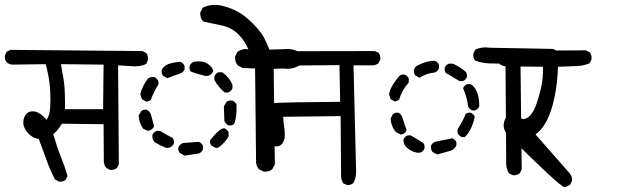

<svg xmlns="http://www.w3.org/2000/svg" viewBox="-31 -762 2551 787"><path d="M420.9 -65.4 405.3 -73.2Q394.5 -85 394.5 -102.5L393.6 -252.9L222.7 -254.9Q208 -229.5 187.5 -211.9Q201.2 -163.1 217.3 -123Q233.4 -83 246.1 -40L238.3 -25.4Q227.5 -15.6 210.9 -17.6L194.3 -26.4Q173.8 -66.4 158.7 -108.9Q143.6 -151.4 127.9 -192.4Q102.5 -195.3 83 -217.3Q63.5 -239.3 64.5 -261.7Q65.4 -284.2 79.1 -296.9Q92.8 -309.6 114.7 -304.2Q136.7 -298.8 160.2 -270.5Q172.9 -290 174.8 -323.2Q176.8 -356.4 174.8 -388.7Q172.9 -420.9 168 -447.8Q163.1 -474.6 156.2 -499L17.6 -497.1Q5.9 -499 -3.9 -506.8Q-12.7 -517.6 -10.7 -535.2L-3.9 -549.8L11.7 -557.6L552.7 -552.7L568.4 -544.9Q577.1 -533.2 575.2 -515.6L568.4 -500Q539.1 -486.3 502 -491.2L453.1 -494.1L456.1 -87.9L448.2 -73.2Q437.5 -64.5 420.9 -65.4ZM391.6 -314.5 393.6 -497.1 218.8 -499Q224.6 -468.8 230.5 -431.6Q236.3 -394.5 235.4 -314.5Z M1049.8 -58.6 1030.3 -68.4Q1020.5 -80.1 1018.6 -95.7L1014.6 -481.4L963.9 -483.4L944.3 -493.2Q930.7 -508.8 932.6 -530.3L942.4 -549.8Q969.7 -566.4 987.3 -558.6Q973.6 -593.8 946.3 -621.1Q918.9 -648.4 879.9 -657.2Q840.8 -666 801.8 -673.8Q788.1 -689.5 790 -710.9L799.8 -730.5Q831.1 -746.1 872.1 -740.2Q907.2 -732.4 938.5 -716.8Q969.7 -701.2 1003.9 -667Q1038.1 -632.8 1050.8 -608.4Q1063.5 -584 1073.2 -558.6L1132.8 -560.5Q1168 -564.5 1195.3 -547.9Q1207 -534.2 1205.1 -512.7L1195.3 -493.2Q1166 -475.6 1127 -481.4L1090.8 -479.5L1095.7 -87.9L1085 -68.4Q1071.3 -56.6 1049.8 -58.6ZM725.6 -124 706.1 -134.8Q698.2 -144.5 700.2 -158.2Q706.1 -170.9 718.8 -175.8Q751 -177.7 784.2 -180.7Q795.9 -175.8 800.8 -164.1V-150.4Q795.9 -137.7 784.2 -132.8ZM652.3 -155.3Q627 -164.1 602.5 -179.7Q591.8 -191.4 593.8 -209Q598.6 -220.7 611.3 -225.6H625Q650.4 -210 676.8 -196.3Q683.6 -187.5 681.6 -173.8Q676.8 -162.1 664.1 -157.2ZM854.5 -155.3 835.9 -165Q828.1 -173.8 830.1 -187.5Q871.1 -238.3 888.7 -236.3Q900.4 -231.4 906.2 -218.8V-203.1Q890.6 -175.8 864.3 -157.2ZM575.2 -225.6 555.7 -234.4Q539.1 -258.8 537.1 -288.1L547.9 -306.6Q555.7 -313.5 569.3 -312.5Q582 -306.6 586.9 -294.9Q593.8 -270.5 600.6 -245.1Q595.7 -232.4 583 -227.5ZM906.2 -248Q893.6 -253.9 888.7 -265.6L886.7 -326.2L897.5 -344.7Q907.2 -351.6 921.9 -349.6Q933.6 -344.7 938.5 -333Q940.4 -283.2 928.7 -253.9Q919.9 -246.1 906.2 -248ZM569.3 -344.7 550.8 -355.5 543.9 -376Q552.7 -410.2 575.2 -439.5Q585 -448.2 600.6 -446.3Q612.3 -441.4 618.2 -429.7V-416Q598.6 -384.8 586.9 -351.6ZM890.6 -382.8Q864.3 -403.3 847.7 -434.6V-448.2Q852.5 -460.9 864.3 -465.8H879.9Q909.2 -445.3 921.9 -414.1V-400.4Q916 -387.7 904.3 -382.8ZM655.3 -441.4 636.7 -452.1Q629.9 -461.9 631.8 -475.6Q640.6 -493.2 661.1 -500Q681.6 -506.8 707 -508.8Q720.7 -503.9 725.6 -491.2V-477.5Q720.7 -463.9 700.2 -458Q679.7 -452.1 655.3 -441.4ZM814.5 -450.2Q782.2 -457 751 -468.8Q744.1 -477.5 746.1 -491.2Q751 -503.9 763.7 -508.8Q802.7 -514.6 823.2 -498.5Q843.8 -482.4 842.8 -468.8Q836.9 -457 825.2 -452.1Z M1390.6 -3.9 1376 -10.7Q1368.2 -23.4 1367.2 -36.1L1365.2 -286.1L1129.9 -283.2Q1130.9 -258.8 1134.3 -237.8Q1137.7 -216.8 1135.7 -198.7Q1133.8 -180.7 1122.6 -169.9Q1111.3 -159.2 1094.7 -162.6Q1078.1 -166 1063 -185.1Q1047.9 -204.1 1036.6 -230.5Q1025.4 -256.8 1023.9 -292Q1022.5 -327.1 1047.9 -333Q1073.2 -338.9 1111.8 -340.8Q1150.4 -342.8 1363.3 -344.7L1360.4 -495.1L1036.1 -492.2Q1023.4 -494.1 1014.6 -501Q1005.9 -511.7 1006.8 -529.3L1014.6 -543.9L1030.3 -551.8L1504.9 -552.7L1520.5 -545.9Q1529.3 -534.2 1528.3 -518.6L1520.5 -502.9Q1509.8 -495.1 1498 -494.1H1418L1428.7 -57.6Q1428.7 -33.2 1418 -12.7Q1407.2 -2 1390.6 -3.9Z M2070.3 -43.9 2054.7 -51.8Q2042 -73.2 2043.9 -100.6L2041 -501Q2009.8 -501 1977.5 -502Q1945.3 -502.9 1917 -513.7Q1907.2 -524.4 1909.2 -542L1917 -558.6Q1943.4 -571.3 1976.6 -566.4L2236.3 -561.5L2252 -553.7Q2261.7 -542 2259.8 -524.4L2252 -508.8Q2241.2 -501 2228.5 -500H2102.5L2107.4 -67.4L2099.6 -51.8Q2087.9 -42 2070.3 -43.9ZM1760.7 -128.9 1742.2 -138.7Q1734.4 -148.4 1735.4 -164.1Q1740.2 -175.8 1752 -180.7Q1788.1 -187.5 1823.2 -195.3Q1835 -190.4 1839.8 -178.7V-166Q1831.1 -148.4 1814.5 -143.6ZM1680.7 -135.7Q1654.3 -140.6 1637.7 -155.8Q1621.1 -170.9 1623 -190.4Q1627.9 -202.1 1639.6 -207H1652.3Q1690.4 -185.5 1704.1 -175.8Q1710.9 -168 1709 -153.3Q1704.1 -141.6 1692.4 -136.7ZM1861.3 -200.2Q1849.6 -206.1 1844.7 -216.8V-232.4Q1864.3 -261.7 1877.9 -294.9Q1885.7 -301.8 1898.4 -299.8Q1910.2 -294.9 1915 -283.2Q1902.3 -225.6 1874 -200.2ZM1611.3 -210.9 1591.8 -220.7Q1571.3 -245.1 1570.3 -276.4L1580.1 -294.9Q1589.8 -301.8 1602.5 -299.8Q1614.3 -294.9 1620.1 -274.9Q1626 -254.9 1635.7 -228.5Q1630.9 -216.8 1619.1 -211.9ZM1904.3 -309.6Q1892.6 -314.5 1887.7 -326.2Q1882.8 -365.2 1867.2 -400.4Q1872.1 -412.1 1883.8 -417H1898.4Q1914.1 -408.2 1923.8 -385.3Q1933.6 -362.3 1933.6 -326.2Q1928.7 -314.5 1917 -309.6ZM1587.9 -345.7 1570.3 -355.5 1563.5 -376Q1568.4 -397.5 1580.1 -416Q1591.8 -434.6 1606.4 -451.2Q1614.3 -458 1627.9 -456.1Q1639.6 -451.2 1644.5 -440.4V-423.8Q1616.2 -392.6 1604.5 -352.5ZM1852.5 -429.7 1796.9 -462.9Q1790 -471.7 1792 -484.4Q1796.9 -496.1 1808.6 -501H1825.2Q1852.5 -489.3 1877.9 -467.8Q1883.8 -460 1882.8 -446.3Q1877.9 -434.6 1866.2 -429.7ZM1688.5 -443.4 1670.9 -453.1Q1664.1 -462.9 1666 -476.6L1671.9 -488.3Q1688.5 -499 1709 -505.9Q1729.5 -512.7 1752 -512.7Q1763.7 -507.8 1768.6 -496.1V-482.4Q1763.7 -469.7 1751 -464.8Q1717.8 -461.9 1688.5 -443.4Z M2282.2 4.9Q2259.8 -1 2046.9 -212.9Q2031.2 -232.4 2033.7 -252.9Q2036.1 -273.4 2046.9 -284.2Q2057.6 -294.9 2073.7 -291Q2089.8 -287.1 2103.5 -277.8Q2117.2 -268.6 2134.8 -282.2Q2152.3 -295.9 2164.1 -325.7Q2175.8 -355.5 2186 -398.4Q2196.3 -441.4 2194.3 -488.3L2039.1 -490.2Q2026.4 -492.2 2016.6 -500Q2007.8 -512.7 2008.8 -529.3L2016.6 -545.9Q2027.3 -555.7 2044.9 -553.7L2370.1 -555.7L2385.7 -547.9Q2395.5 -537.1 2393.6 -518.6L2385.7 -502.9Q2362.3 -492.2 2333.5 -491.2Q2304.7 -490.2 2255.9 -488.3Q2254.9 -425.8 2242.2 -364.7Q2229.5 -303.7 2209.5 -266.1Q2189.5 -228.5 2164.1 -210.9L2304.7 -50.8Q2315.4 -38.1 2313.5 -20.5L2305.7 -4.9Q2294.9 2.9 2282.2 4.9Z"/></svg>

Font: NaikaiFont
Style: Regular
Weight: 400
Version: Version 1.67